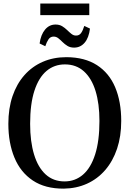

<svg xmlns="http://www.w3.org/2000/svg" viewBox="-20 -1084 752 1115"><path d="M350 11.5Q242 12 170.5 -35.8Q99 -83.5 63.8 -168.8Q28.5 -254 28.5 -365Q28.5 -454.5 52.8 -525.8Q77 -597 122 -647.8Q167 -698.5 228.8 -725.2Q290.5 -752 365.5 -752Q472 -751.5 543 -705.8Q614 -660 649 -576.8Q684 -493.5 684 -381.5Q684 -292.5 659.8 -220.2Q635.5 -148 591 -96.5Q546.5 -45 485.2 -17.2Q424 10.5 350 11.5ZM355 -30.5Q416.5 -30.5 462 -69.8Q507.5 -109 532.5 -187.2Q557.5 -265.5 557.5 -381.5Q557.5 -482 534.8 -555.8Q512 -629.5 467.2 -669.8Q422.5 -710 357 -710Q295.5 -710 250.2 -672Q205 -634 180 -557.5Q155 -481 155 -365Q155 -262 177.8 -187Q200.5 -112 245 -71.2Q289.5 -30.5 355 -30.5ZM410.5 -807.5Q388 -807.5 372 -817.2Q356 -827 343.2 -839.8Q330.5 -852.5 318.5 -862Q306.5 -871.5 291.5 -871.5Q272.5 -871.5 261.8 -855.8Q251 -840 243 -815.5L210 -831.5Q217 -882.5 241.5 -912Q266 -941.5 302.5 -941.5Q325 -941.5 341 -931.8Q357 -922 369.8 -909.5Q382.5 -897 394.8 -887.2Q407 -877.5 421 -877.5Q440 -877 450.8 -892Q461.5 -907 469.5 -933.5L502.5 -918Q496 -864.5 471.5 -836Q447 -807.5 410.5 -807.5ZM498.5 -1063.5V-996H214V-1063.5Z"/></svg>

Font: Merriweather 72pt Medium
Style: Regular
Weight: 500
Version: Version 2.100